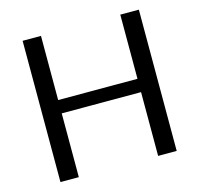

<svg xmlns="http://www.w3.org/2000/svg" viewBox="-102 -809 954 919"><g transform="rotate(-15 374.5 -350.0)"><path d="M87 -700H178V-345L157 -382H591L571 -345V-700H663V0H571V-355L591 -316H157L178 -355V0H87Z"/></g></svg>

Font: Pathway Extreme 72pt Medium
Style: Regular
Weight: 500
Designer: Eduardo Rodriguez Tunni
Foundry: Eduardo Rodriguez Tunni
Version: Version 1.001;gftools[0.9.26]